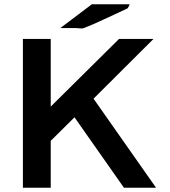

<svg xmlns="http://www.w3.org/2000/svg" viewBox="-20 -877 792 897"><path d="M262 -746 409 -857H474H549H585Q585 -851 576 -838Q558 -829 512 -808Q466 -787 447 -778Q410 -761 393 -754.5Q376 -748 370.5 -745.5Q365 -743 353 -744.5Q341 -746 334 -746ZM87 0V-695H217V-379L536 -695H697L417 -416Q639 -100 709 0H559L328 -329L217 -219V0Z"/></svg>

Font: Coval
Style: ExtraBold
Weight: 800
Foundry: Context Ltd
Version: Version 001.000